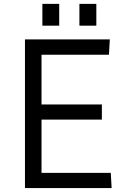

<svg xmlns="http://www.w3.org/2000/svg" viewBox="-20 -960 624 980"><path d="M107.4 -758.8H540.5L536.1 -680.7H191.9V-426.8H500V-349.6H191.9V-77.6H545.4L549.8 0H107.4ZM385.3 -940.4H471.7V-829.1H385.3ZM196.3 -940.4H282.2V-829.1H196.3Z"/></svg>

Font: Duru Sans
Style: Regular
Weight: 400
Designer: Onur Yazõcõgil
Foundry: Onur Yazõcõgil
Version: Version 1.002